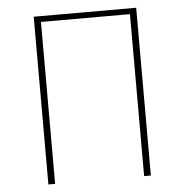

<svg xmlns="http://www.w3.org/2000/svg" viewBox="-51 -755 773 804"><g transform="rotate(-5 335.5 -352.5)"><path d="M120.1 0V-705.1H550.8V0H522.5V-680.7H148.4V0Z"/></g></svg>

Font: Gothic A1 Thin
Style: Regular
Weight: 250
Designer: HanYang I&C Co.,Ltd.
Foundry: HanYang I&C Co.,Ltd.
Version: Version 2.50